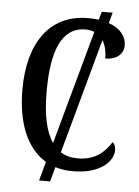

<svg xmlns="http://www.w3.org/2000/svg" viewBox="-57 -804 661 916"><g transform="rotate(5 274.0 -346.0)"><path d="M165 68H218L237 -2C263 6 291 10 321 10C460 10 514 -59 514 -107C514 -123 508 -138 499 -145C468 -97 425 -53 339 -53C307 -53 280 -60 257 -75L408 -625C423 -601 429 -570 429 -539C482 -539 516 -567 516 -610C516 -652 487 -689 431 -709L445 -760H393L382 -721C366 -723 350 -724 331 -724C144 -724 48 -577 48 -358C48 -199 96 -79 190 -23ZM164 -358C164 -553 209 -669 324 -669C340 -669 354 -666 366 -661L216 -116C180 -168 164 -250 164 -358Z"/></g></svg>

Font: Noto Serif Condensed Medium
Style: Regular
Weight: 500
Width: 3
Designer: Monotype Design Team
Foundry: Monotype Imaging Inc.
Version: Version 2.015